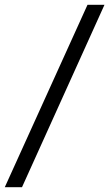

<svg xmlns="http://www.w3.org/2000/svg" viewBox="-49 -743 457 803"><path d="M-29 40H43L388 -723H317Z"/></svg>

Font: United Sans
Style: Italic
Weight: 400
Italic angle: -8°
Designer: Pablo Impallari, Rodrigo Fuenzalida (Modified by Dan O. Williams)
Version: Version 1.000;PS 001.000;hotconv 1.0.88;makeotf.lib2.5.64775